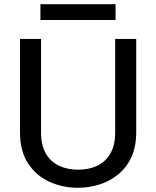

<svg xmlns="http://www.w3.org/2000/svg" viewBox="-20 -885 742 912"><path d="M172 -865H529V-790H172ZM75 -700H175V-255Q175 -195 198 -155.5Q221 -116 261 -97.5Q301 -79 351 -79Q402 -79 441.5 -97.5Q481 -116 504 -155.5Q527 -195 527 -255V-700H627V-257Q627 -189 604.5 -139.5Q582 -90 542.5 -57.5Q503 -25 453.5 -9Q404 7 350 7Q278 7 215 -21.5Q152 -50 113.5 -108.5Q75 -167 75 -257Z"/></svg>

Font: Albert Sans Medium
Style: Regular
Weight: 500
Designer: Andreas Rasmussen
Foundry: a.Foundry
Version: Version 1.025